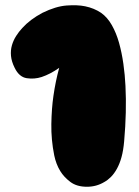

<svg xmlns="http://www.w3.org/2000/svg" viewBox="-20 -713 532 733"><path d="M206 -454Q172 -430 139 -419Q111 -410 82 -414.5Q53 -419 36 -454Q24 -478 22 -499.5Q20 -521 25.5 -540Q31 -559 41.5 -575.5Q52 -592 65 -606Q95 -639 142 -664Q193 -689 234.5 -692Q276 -695 305 -689Q339 -682 366 -664Q390 -647 407 -617Q424 -587 434.5 -549.5Q445 -512 451 -469.5Q457 -427 459 -385Q464 -287 454 -174Q451 -139 444 -113.5Q437 -88 426.5 -69Q416 -50 403.5 -37.5Q391 -25 378 -18Q348 0 312 0Q273 0 248.5 -18.5Q224 -37 210 -60Q194 -86 187 -120Q175 -180 176 -239.5Q177 -299 184 -347Q192 -403 206 -454Z"/></svg>

Font: Sniglet
Style: ExtraBold
Weight: 800
Version: Version 2.000; ttfautohint (v0.95) -l 8 -r 50 -G 200 -x 14 -